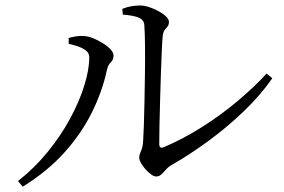

<svg xmlns="http://www.w3.org/2000/svg" viewBox="-20 -702 1040 702"><path d="M427.2 -669.7Q446.3 -677 461.2 -679.4Q476.1 -681.9 492.5 -681.9Q507.6 -681.9 525.7 -675.9Q543.8 -670 560.2 -660.9Q576.6 -651.8 587.2 -641.6Q597.7 -631.5 597.7 -622.2Q597.7 -611.4 592.7 -605.4Q587.7 -599.5 581.9 -591.9Q576.2 -584.4 574.8 -569.1Q573.3 -555.6 571.6 -518.6Q569.9 -481.6 568.3 -432.8Q566.7 -384.1 565.3 -333.3Q563.9 -282.4 563 -240.3Q562.1 -198.1 562.3 -175.5Q562.3 -157.2 578.1 -163.5Q650.4 -194.3 719.1 -237.9Q787.9 -281.5 848.2 -332.1Q908.6 -382.8 954.8 -433L975.7 -415.9Q933.1 -354.7 872.9 -296.7Q812.8 -238.7 744.3 -188.3Q675.9 -137.9 607.4 -98.6Q595.7 -92.2 586.9 -82.1Q578.2 -72 569.9 -64.3Q561.7 -56.7 551.2 -56.7Q542.9 -56.7 532.4 -64.4Q521.8 -72.1 511.8 -83.4Q501.8 -94.7 495.5 -105.7Q489.1 -116.7 489.1 -124.2Q489.1 -133.8 491.9 -140.5Q494.7 -147.1 498.5 -157.6Q502.2 -168 503.4 -187.8Q504.6 -204.8 506 -243.6Q507.4 -282.5 508.3 -332.9Q509.2 -383.4 510 -436.3Q510.7 -489.3 510.2 -535.2Q509.7 -581.2 507.7 -610.2Q506.7 -629.3 487.2 -637.5Q467.7 -645.7 429 -648.6ZM231.1 -541.8V-563.1Q242.4 -566.4 257.9 -569.1Q273.3 -571.7 288.8 -570.1Q302.3 -569.3 320 -562.3Q337.7 -555.3 355.1 -544.6Q372.5 -534 383.8 -522Q395 -510 395 -498.6Q395 -483.1 385 -474Q375 -464.8 371 -446.4Q354.8 -370.1 317.1 -293.2Q279.4 -216.2 217 -146.2Q154.6 -76.1 63.1 -19.4L45.8 -40.1Q105.8 -87 153.9 -146.1Q202.1 -205.1 236.1 -267.9Q270 -330.7 288.2 -389.1Q306.4 -447.5 306.4 -493.1Q306.4 -508.5 292.7 -518.4Q278.9 -528.2 261 -533.7Q243.2 -539.1 231.1 -541.8Z"/></svg>

Font: Noto Serif KR
Style: Regular
Weight: 200
Designer: Ryoko NISHIZUKA 西塚涼子 (kana & ideographs); Frank Grießhammer (Latin, Greek & Cyrillic); Wenlong ZHANG 张文龙 (bopomofo); San
Foundry: Adobe
Version: Version 2.001;hotconv 1.1.0;makeotfexe 2.6.0